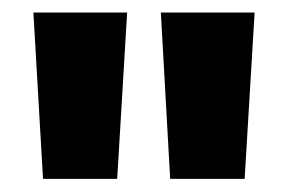

<svg xmlns="http://www.w3.org/2000/svg" viewBox="-20 -680 448 299"><path d="M178 -660.5 162.5 -401.5H47L32 -660.5ZM376.5 -660.5 361 -401.5H245L230.5 -660.5Z"/></svg>

Font: Anek Devanagari Medium
Style: Bold
Weight: 700
Version: Version 1.003